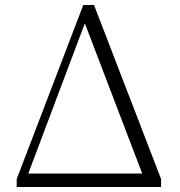

<svg xmlns="http://www.w3.org/2000/svg" viewBox="-20 -750 722 770"><path d="M47 0H73L325 -669L329 -678H312L571 0H626V-32L357 -730H314L47 -32ZM63 0H603V-54H66Z"/></svg>

Font: Source Han Serif CN VF
Style: Regular
Weight: 250
Designer: Ryoko NISHIZUKA 西塚涼子 (kana & ideographs); Frank Grießhammer (Latin, Greek & Cyrillic); Wenlong ZHANG 张文龙 (bopomofo); San
Foundry: Adobe
Version: Version 2.002;hotconv 1.1.0;makeotfexe 2.6.0